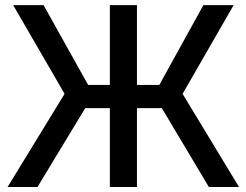

<svg xmlns="http://www.w3.org/2000/svg" viewBox="-20 -748 986 768"><path d="M527.8 -727.5V-408.2H617.2L793.5 -727.5H914.6L710.4 -372.6L936 0H815.4L627.4 -315.4H527.8V0H419.4V-315.4H320.8L129.9 0H10.3L238.3 -372.6L32.7 -727.5H154.3L332.5 -408.2H419.4V-727.5Z"/></svg>

Font: Inter Display Medium
Style: Regular
Weight: 500
Designer: Rasmus Andersson
Foundry: rsms
Version: Version 4.001;git-9221beed3